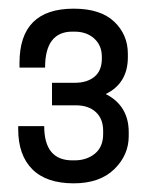

<svg xmlns="http://www.w3.org/2000/svg" viewBox="-20 -806 340 443"><path d="M82 -515Q82 -436 147 -436H152Q180 -436 199 -451.5Q218 -467 218 -497V-504Q218 -532 201 -547.5Q184 -563 155 -563H100V-615H153Q181 -615 198 -629Q215 -643 215 -671V-675Q215 -701 197.5 -717Q180 -733 152 -733H147Q84 -733 84 -650H25V-661Q25 -786 150 -786Q212 -786 243.5 -756Q275 -726 275 -682V-674Q275 -614 224 -589Q277 -562 277 -501V-492Q277 -448 243.5 -415.5Q210 -383 150 -383Q87 -383 54.5 -415.5Q22 -448 22 -508V-515Z"/></svg>

Font: Cooper Hewitt
Style: Book
Weight: 705
Designer: Village Type and Design LLC
Foundry: Cooper Hewitt Smithsonian Design Museum
Version: 1.000; ttfautohint (v1.8.1)